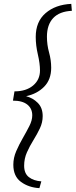

<svg xmlns="http://www.w3.org/2000/svg" viewBox="-20 -768 392 994"><path d="M184 206Q129 203 89 174Q49 145 49 85Q49 49 64 14.5Q79 -20 98 -53Q117 -86 132 -115.5Q147 -145 147 -171Q147 -206 121.5 -226.5Q96 -247 47 -247L55 -295Q115 -295 151 -325Q187 -355 187 -403Q187 -439 176 -486Q165 -533 165 -577Q165 -656 216 -700Q267 -744 349 -748L352 -712Q288 -709 255.5 -674.5Q223 -640 223 -578Q223 -536 234 -496.5Q245 -457 245 -417Q245 -356 208.5 -319Q172 -282 115 -270Q150 -261 175.5 -235.5Q201 -210 201 -167Q201 -134 186.5 -103.5Q172 -73 153 -42.5Q134 -12 119.5 20.5Q105 53 105 90Q105 130 129.5 149Q154 168 194 171Z"/></svg>

Font: Livvic Light
Style: Italic
Weight: 300
Italic angle: -10°
Designer: Jacques Le Bailly, Baron von Fonthausen
Version: Version 1.001; ttfautohint (v1.8.2)